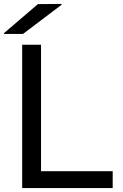

<svg xmlns="http://www.w3.org/2000/svg" viewBox="-35 -958 625 978"><path d="M174 -730V-86H539V0H78V-730ZM-15 -785V-789L158 -937L279 -938V-934L82 -785Z"/></svg>

Font: Nacelle
Style: Regular
Weight: 400
Designer: Sora Sagano
Foundry: Sora Sagano
Version: Version 1.000;FEAKit 1.0